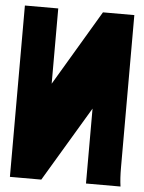

<svg xmlns="http://www.w3.org/2000/svg" viewBox="-52 -762 604 804"><g transform="rotate(5 250.0 -360.0)"><path d="M20 -720.2H160.2V-403.8L348.1 -720.2H480V-80.1Q480 -33.2 484.9 0H339.8V-314.9L151.9 0H20Z"/></g></svg>

Font: Mikodacs
Style: Regular
Weight: 400
Designer: gluk (gluksza@wp.pl)
Foundry: gluk (gluksza@wp.pl)
Version: Version 0.28